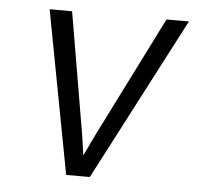

<svg xmlns="http://www.w3.org/2000/svg" viewBox="-44 -576 663 622"><g transform="rotate(5 288.0 -265.0)"><path d="M193 0H270L546 -530H473L296 -177Q282 -150 269 -122.5Q256 -95 243 -68Q239 -95 235 -122.5Q231 -150 226 -177L166 -530H93Z"/></g></svg>

Font: Iosevka Sparkle Light
Style: Italic
Weight: 300
Italic angle: -9°
Designer: Belleve Invis
Foundry: Belleve Invis
Version: Version 4.5.0; ttfautohint (v1.8.3)